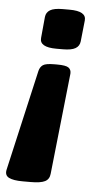

<svg xmlns="http://www.w3.org/2000/svg" viewBox="-56 -559 416 772"><g transform="rotate(5 152.0 -173.0)"><path d="M163 -301Q198 -301 209 -293Q220 -285 219 -269L175 139Q173 161 155.5 170Q138 179 98 179H65Q28 179 10 170Q-8 161 -3 138L90 -269Q94 -285 105.5 -293Q117 -301 152 -301ZM193 -525Q262 -525 258 -487L249 -402Q247 -383 231 -373.5Q215 -364 180 -364H154Q85 -364 89 -402L97 -487Q99 -506 115 -515.5Q131 -525 166 -525Z"/></g></svg>

Font: Asap Semi Expanded Semi Expanded ExtraBold
Style: Italic
Weight: 800
Width: 6
Italic angle: -6°
Designer: Pablo Cosgaya
Foundry: Omnibus-Type
Version: Version 3.001; ttfautohint (v1.8.4.7-5d5b)